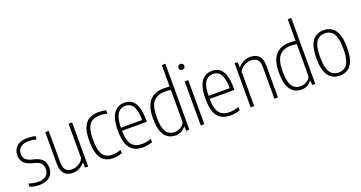

<svg xmlns="http://www.w3.org/2000/svg" viewBox="-42 -1506 4161 2213"><g transform="rotate(-20 2038.0 -399.5)"><path d="M161.5 9Q131 9 102 4Q73 -1 46 -10V-51Q109.5 -30.5 161.5 -30.5Q224 -30.5 258 -58.5Q292 -86.5 292 -139Q292 -186 269.8 -209.8Q247.5 -233.5 205 -246L157 -259Q90 -278.5 63.2 -313.5Q36.5 -348.5 36.5 -401.5Q36.5 -465 81.8 -506.8Q127 -548.5 211 -548.5Q239 -548.5 263 -545.5Q287 -542.5 309.5 -537.5V-496.5Q282.5 -503.5 260 -506.2Q237.5 -509 211.5 -509Q143.5 -509 111.5 -478Q79.5 -447 79.5 -403.5Q79.5 -362 100.2 -337.8Q121 -313.5 164 -301L212 -288Q283 -268 309 -231.2Q335 -194.5 335 -141Q335 -70.5 289.5 -30.8Q244 9 161.5 9Z M572 9Q532 9 500 -6Q468 -21 449.5 -57Q431 -93 431 -156V-540.5H474V-155.5Q474 -85 502.8 -58.5Q531.5 -32 577 -32Q598 -32 624.2 -40Q650.5 -48 675.2 -66.5Q700 -85 717 -117V-540.5H760.5V0H723L719 -60H715Q686 -24.5 648.5 -7.8Q611 9 572 9Z M1067.5 9Q1005 9 961.8 -17.8Q918.5 -44.5 895.8 -105.8Q873 -167 873 -270Q873 -373.5 898 -434.5Q923 -495.5 971.2 -522Q1019.5 -548.5 1090 -548.5Q1110 -548.5 1132.5 -546Q1155 -543.5 1177 -537.5V-496.5Q1153 -503 1130.8 -505.8Q1108.5 -508.5 1094 -508.5Q1034.5 -508.5 995.8 -487.5Q957 -466.5 937.8 -415.2Q918.5 -364 918.5 -272.5Q918.5 -179.5 936 -127Q953.5 -74.5 988 -52.8Q1022.5 -31 1073.5 -31Q1095 -31 1120.5 -36Q1146 -41 1177 -52V-11Q1148 -0.5 1120.8 4.2Q1093.5 9 1067.5 9Z M1432 9Q1364 9 1317.5 -17.8Q1271 -44.5 1247 -105.8Q1223 -167 1223 -270.5Q1223 -373 1246.2 -434Q1269.5 -495 1310 -521.8Q1350.5 -548.5 1402 -548.5Q1454 -548.5 1492.2 -522.2Q1530.5 -496 1551.2 -435Q1572 -374 1572 -270V-253H1268.5Q1269.5 -168.5 1288.5 -120Q1307.5 -71.5 1344.2 -51.2Q1381 -31 1435 -31Q1459 -31 1486 -35.8Q1513 -40.5 1548 -51.5V-11Q1515 0.5 1487 4.8Q1459 9 1432 9ZM1402 -510.5Q1365 -510.5 1335.2 -491.5Q1305.5 -472.5 1287.5 -424.8Q1269.5 -377 1268.5 -290.5H1528Q1526.5 -377 1510.5 -424.8Q1494.5 -472.5 1466.5 -491.5Q1438.5 -510.5 1402 -510.5Z M1831.5 9Q1783.5 9 1742.5 -15Q1701.5 -39 1676.5 -97.5Q1651.5 -156 1651.5 -259.5Q1651.5 -411 1712.2 -479.8Q1773 -548.5 1885 -548.5Q1902.5 -548.5 1921.8 -547.2Q1941 -546 1958 -544V-808H2001.5V0H1963.5L1960 -53.5H1956Q1938 -28 1906 -9.5Q1874 9 1831.5 9ZM1836.5 -31Q1871.5 -31 1905.5 -50.2Q1939.5 -69.5 1958 -107V-502.5Q1943.5 -505 1922.2 -507Q1901 -509 1883.5 -509Q1793.5 -509 1745.2 -453.5Q1697 -398 1697 -264Q1697 -169 1715.5 -118.8Q1734 -68.5 1765.8 -49.8Q1797.5 -31 1836.5 -31Z M2141.5 0V-540.5H2185V0ZM2163 -675.5Q2147 -675.5 2137 -685Q2127 -694.5 2127 -711Q2127 -727 2137 -737Q2147 -747 2163 -747Q2179 -747 2189 -737Q2199 -727 2199 -711Q2199 -694.5 2189 -685Q2179 -675.5 2163 -675.5Z M2506.5 9Q2438.5 9 2392 -17.8Q2345.5 -44.5 2321.5 -105.8Q2297.5 -167 2297.5 -270.5Q2297.5 -373 2320.8 -434Q2344 -495 2384.5 -521.8Q2425 -548.5 2476.5 -548.5Q2528.5 -548.5 2566.8 -522.2Q2605 -496 2625.8 -435Q2646.5 -374 2646.5 -270V-253H2343Q2344 -168.5 2363 -120Q2382 -71.5 2418.8 -51.2Q2455.5 -31 2509.5 -31Q2533.5 -31 2560.5 -35.8Q2587.5 -40.5 2622.5 -51.5V-11Q2589.5 0.5 2561.5 4.8Q2533.5 9 2506.5 9ZM2476.5 -510.5Q2439.5 -510.5 2409.8 -491.5Q2380 -472.5 2362 -424.8Q2344 -377 2343 -290.5H2602.5Q2601 -377 2585 -424.8Q2569 -472.5 2541 -491.5Q2513 -510.5 2476.5 -510.5Z M2753.5 0V-540.5H2791L2794.5 -479H2799Q2826.5 -512 2864.2 -530.2Q2902 -548.5 2946 -548.5Q2986.5 -548.5 3018.5 -533.8Q3050.5 -519 3069.2 -483.5Q3088 -448 3088 -386V0H3045V-384Q3045 -454.5 3016 -481Q2987 -507.5 2940 -507.5Q2906.5 -507.5 2865 -489Q2823.5 -470.5 2796.5 -421.5V0Z M3376 9Q3328 9 3287 -15Q3246 -39 3221 -97.5Q3196 -156 3196 -259.5Q3196 -411 3256.8 -479.8Q3317.5 -548.5 3429.5 -548.5Q3447 -548.5 3466.2 -547.2Q3485.5 -546 3502.5 -544V-808H3546V0H3508L3504.5 -53.5H3500.5Q3482.5 -28 3450.5 -9.5Q3418.5 9 3376 9ZM3381 -31Q3416 -31 3450 -50.2Q3484 -69.5 3502.5 -107V-502.5Q3488 -505 3466.8 -507Q3445.5 -509 3428 -509Q3338 -509 3289.8 -453.5Q3241.5 -398 3241.5 -264Q3241.5 -169 3260 -118.8Q3278.5 -68.5 3310.2 -49.8Q3342 -31 3381 -31Z M3846 9Q3790 9 3747.8 -18.5Q3705.5 -46 3682 -107.2Q3658.5 -168.5 3658.5 -270Q3658.5 -372 3681.5 -433Q3704.5 -494 3746.8 -521.2Q3789 -548.5 3846 -548.5Q3902.5 -548.5 3944.8 -521.2Q3987 -494 4010.5 -433Q4034 -372 4034 -270Q4034 -168.5 4011 -107.2Q3988 -46 3945.8 -18.5Q3903.5 9 3846 9ZM3846 -30Q3889.5 -30 3921.5 -51.2Q3953.5 -72.5 3971 -124.2Q3988.5 -176 3988.5 -268Q3988.5 -362 3971 -414.5Q3953.5 -467 3921.5 -488.2Q3889.5 -509.5 3846 -509.5Q3803 -509.5 3771 -488.5Q3739 -467.5 3721.5 -415.8Q3704 -364 3704 -272Q3704 -178 3721.5 -125.5Q3739 -73 3771 -51.5Q3803 -30 3846 -30Z"/></g></svg>

Font: Encode Sans Condensed ExtraLight
Style: Regular
Weight: 200
Width: 3
Designer: Multiple Designers
Foundry: Impallari Type
Version: Version 3.000; ttfautohint (v1.8.3) -l 8 -r 50 -G 200 -x 14 